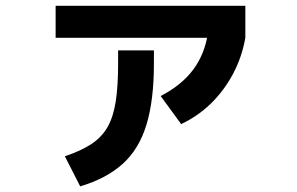

<svg xmlns="http://www.w3.org/2000/svg" viewBox="-20 -599 1040 672"><path d="M207 -52Q262.7 -70.6 299 -94.3Q335.4 -118 355.9 -153.5Q376.4 -189 384.9 -242.8Q393.4 -296.7 393.4 -376V-422.7H518.7V-376Q518.7 -248.7 492.8 -163.2Q467 -77.7 410 -26Q353 25.7 260.7 53.3ZM542.3 -263Q615.7 -300.7 656.5 -355.7Q697.4 -410.7 708.1 -486L838.7 -466.7Q826.7 -399 795.8 -340.9Q765 -282.7 719 -237.5Q673 -192.4 614 -164.7ZM174.7 -466.7V-578.7H838.7V-466.7Z"/></svg>

Font: M PLUS 2 Thin
Style: Regular
Weight: 100
Designer: Coji Morishita
Foundry: UNDERFOREST DESIGN
Version: Version 1.001